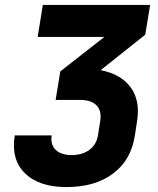

<svg xmlns="http://www.w3.org/2000/svg" viewBox="-20 -750 640 780"><path d="M250 10Q138 10 81 -46.5Q24 -103 40 -200H190Q184 -163 206 -141.5Q228 -120 271 -120Q315 -120 343.5 -141.5Q372 -163 378 -200L387 -258Q394 -299 372.5 -321.5Q351 -344 306 -344H206L225 -460L404 -600H133L154 -730H590L570 -609L389 -465Q471 -449 510.5 -395.5Q550 -342 537 -259L528 -200Q513 -100 439.5 -45Q366 10 250 10Z"/></svg>

Font: JetBrains Mono ExtraBold
Style: Italic
Weight: 800
Italic angle: -9°
Monospace: yes
Designer: Philipp Nurullin, Konstantin Bulenkov
Foundry: JetBrains
Version: Version 2.305; ttfautohint (v1.8.4.7-5d5b)